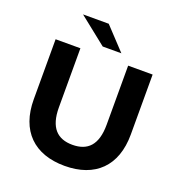

<svg xmlns="http://www.w3.org/2000/svg" viewBox="-158 -1034 1104 1179"><g transform="rotate(20 394.0 -444.5)"><path d="M364 -757H486L351 -901H183ZM394 12C593 12 711 -102 711 -308V-700H551V-314C551 -181 494 -126 395 -126C297 -126 239 -181 239 -314V-700H77V-308C77 -102 195 12 394 12Z"/></g></svg>

Font: Montserrat Lite
Style: Bold
Weight: 700
Designer: Julieta Ulanovsky
Foundry: Julieta Ulanovsky
Version: Version 7.200;PS 007.200;hotconv 1.0.88;makeotf.lib2.5.64775